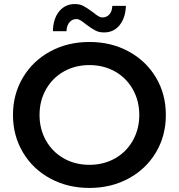

<svg xmlns="http://www.w3.org/2000/svg" viewBox="-20 -917 882 947"><path d="M44 -350Q44 -452 93 -534.5Q142 -617 228 -663.5Q314 -710 421 -710Q528 -710 614 -663.5Q700 -617 749 -535Q798 -453 798 -350Q798 -247 749 -165Q700 -83 614 -36.5Q528 10 421 10Q314 10 228 -36.5Q142 -83 93 -165.5Q44 -248 44 -350ZM667 -350Q667 -420 635 -476.5Q603 -533 547 -564.5Q491 -596 421 -596Q351 -596 295 -564.5Q239 -533 207 -476.5Q175 -420 175 -350Q175 -280 207 -223.5Q239 -167 295 -135.5Q351 -104 421 -104Q491 -104 547 -135.5Q603 -167 635 -223.5Q667 -280 667 -350ZM404 -797Q388 -810 377.5 -816.5Q367 -823 357 -823Q336 -823 322.5 -807Q309 -791 308 -763H241Q242 -824 271.5 -860.5Q301 -897 349 -897Q374 -897 392.5 -887Q411 -877 438 -857Q454 -844 464.5 -837.5Q475 -831 485 -831Q506 -831 519.5 -846Q533 -861 534 -888H601Q599 -829 570 -793Q541 -757 493 -757Q468 -757 449.5 -767Q431 -777 404 -797Z"/></svg>

Font: Montserrat Alternates SemiBold
Style: Regular
Weight: 600
Designer: Julieta Ulanovsky
Foundry: Julieta Ulanovsky
Version: Version 7.200